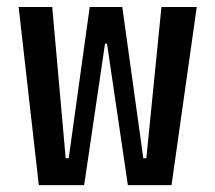

<svg xmlns="http://www.w3.org/2000/svg" viewBox="-20 -538 626 558"><path d="M351.6 0 291 -411.1H285.2L224.6 0H92.8L34.2 -517.6H131.8L170.9 -78.1H179.7L240.7 -517.6H335.4L396.5 -78.1H405.3L449.2 -517.6H551.8L478.5 0Z"/></svg>

Font: Cascadia Mono PL
Style: Regular
Weight: 400
Monospace: yes
Designer: Aaron Bell
Foundry: Saja Typeworks
Version: Version 2404.023; ttfautohint (v1.8.4)